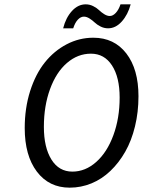

<svg xmlns="http://www.w3.org/2000/svg" viewBox="-20 -844 652 876"><path d="M268.1 -714.8Q280.3 -763.2 308.1 -793.7Q335.9 -824.2 371.1 -824.2Q389.2 -824.2 405.5 -815.9Q421.9 -807.6 432.1 -797.6Q442.4 -787.6 455.6 -779.3Q468.8 -771 481 -771Q495.1 -771 508.3 -785.2Q521.5 -799.3 529.8 -824.2H576.2Q563.5 -776.9 535.6 -745.8Q507.8 -714.8 473.1 -714.8Q455.1 -714.8 438.7 -723.1Q422.4 -731.4 411.9 -741.5Q401.4 -751.5 388.2 -759.8Q375 -768.1 362.8 -768.1Q348.1 -768.1 335.2 -754.4Q322.3 -740.7 314 -714.8ZM297.9 12.2Q203.6 12.2 148.2 -61Q92.8 -134.3 92.8 -259.8Q92.8 -350.6 117.4 -428.2Q142.1 -505.9 184.3 -558.8Q226.6 -611.8 283.9 -641.8Q341.3 -671.9 405.8 -671.9Q501 -671.9 556.4 -600.1Q611.8 -528.3 611.8 -404.8Q611.8 -332.5 595.9 -267.3Q580.1 -202.1 551.3 -151.6Q522.5 -101.1 483.6 -64Q444.8 -26.9 397.2 -7.3Q349.6 12.2 297.9 12.2ZM310.1 -61Q369.6 -61 419.2 -105.2Q468.8 -149.4 497.3 -227.1Q525.9 -304.7 525.9 -398.9Q525.9 -491.7 491 -545.4Q456.1 -599.1 395 -599.1Q334.5 -599.1 285.4 -556.6Q236.3 -514.2 208.3 -437.5Q180.2 -360.8 180.2 -265.1Q180.2 -171.4 214.6 -116.2Q249 -61 310.1 -61Z"/></svg>

Font: Office Code Pro D Italic
Style: Regular
Weight: 400
Italic angle: -9°
Designer: Nathan Rutzky & Paul D. Hunt
Foundry: Adobe Systems Incorporated
Version: Version 1.004;PS 001.004;hotconv 1.0.70;makeotf.lib2.5.58329